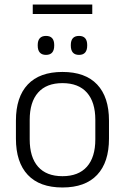

<svg xmlns="http://www.w3.org/2000/svg" viewBox="-20 -818 553 850"><path d="M125 -756V-798H388.5V-756ZM256.5 12Q155.5 12 103 -43.8Q50.5 -99.5 50.5 -204.5V-284Q50.5 -388.5 103 -444Q155.5 -499.5 256.5 -499.5Q357.5 -499.5 410 -444Q462.5 -388.5 462.5 -284V-204.5Q462.5 -99.5 410 -43.8Q357.5 12 256.5 12ZM256.5 -38Q327.5 -38 364.8 -80Q402 -122 402 -201V-287.5Q402 -366 364.8 -408Q327.5 -450 256.5 -450Q185.5 -450 148.5 -408Q111.5 -366 111.5 -287.5V-201Q111.5 -122 148.5 -80Q185.5 -38 256.5 -38ZM183.5 -575Q165.5 -575 156.2 -585.5Q147 -596 147 -616V-619Q147 -638.5 156.2 -648.8Q165.5 -659 183.5 -659Q202 -659 211 -648.8Q220 -638.5 220 -619V-616Q220 -596 211 -585.5Q202 -575 183.5 -575ZM330 -575Q311.5 -575 302.5 -585.5Q293.5 -596 293.5 -616V-619Q293.5 -638.5 302.5 -648.8Q311.5 -659 330 -659Q348 -659 357 -648.8Q366 -638.5 366 -619V-616Q366 -596 357 -585.5Q348 -575 330 -575Z"/></svg>

Font: Anek Latin Medium Light
Style: Regular
Weight: 300
Version: Version 1.003